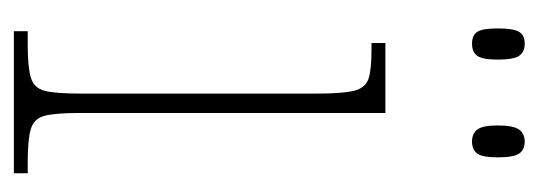

<svg xmlns="http://www.w3.org/2000/svg" viewBox="-270 -507 777 277"><g transform="rotate(90 118.5 -368.5)"><path d="M25 0V-20H45Q77 -20 92 -24.5Q107 -29 111 -44.5Q115 -60 115 -95V-439Q115 -474 111 -490.5Q107 -507 94 -511.5Q81 -516 51 -516H42V-536H143V-95Q143 -60 147 -44.5Q151 -29 166 -24.5Q181 -20 213 -20H230V0ZM184 -661Q173 -661 167 -668.5Q161 -676 161 -698Q161 -721 167 -729Q173 -737 184 -737Q196 -737 201.5 -729Q207 -721 207 -698Q207 -676 201.5 -668.5Q196 -661 184 -661ZM43 -661Q31 -661 26 -668.5Q21 -676 21 -698Q21 -721 26 -729Q31 -737 43 -737Q55 -737 60.5 -729Q66 -721 66 -698Q66 -676 60.5 -668.5Q55 -661 43 -661Z"/></g></svg>

Font: Noto Serif Armenian Condensed Thin
Style: Regular
Weight: 100
Width: 3
Designer: Monotype Design Team
Foundry: Monotype Imaging Inc.
Version: Version 2.008; ttfautohint (v1.8.4.7-5d5b)